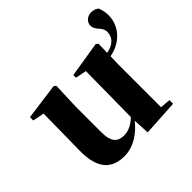

<svg xmlns="http://www.w3.org/2000/svg" viewBox="-172 -897 1105 1105"><g transform="rotate(-45 380.5 -344.0)"><path d="M255 -384 261 -547 248 -557 26 -527V-500L96 -486L92 -189C90 -37 153 17 253 17C326 17 392 -28 438 -86L443 14L663 1V-29L600 -34V-384L602 -447C694 -463 761 -533 761 -623C761 -649 756 -666 748 -689C734 -700 721 -705 701 -705C668 -705 644 -680 644 -654C644 -612 688 -602 688 -560C688 -517 661 -486 602 -474L604 -547L591 -557L374 -522V-500L441 -487L437 -117C408 -88 373 -69 334 -69C286 -69 255 -94 255 -174Z"/></g></svg>

Font: Noto Serif CJK SC Black
Style: Regular
Weight: 900
Designer: Ryoko NISHIZUKA 西塚涼子 (kana & ideographs); Frank Grießhammer (Latin, Greek & Cyrillic); Wenlong ZHANG 张文龙 (bopomofo); San
Foundry: Adobe
Version: Version 2.001;hotconv 1.1.0;makeotfexe 2.6.0